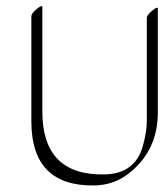

<svg xmlns="http://www.w3.org/2000/svg" viewBox="-20 -554 524 613"><path d="M115.2 -197.8Q115.2 6.8 313.5 2.9Q412.1 1 436.5 -89.4Q449.2 -135.7 448.7 -169.4V-497.1Q448.7 -505.4 464.8 -519Q481 -532.7 483.9 -528.3V-200.7Q485.8 -74.7 392.1 -1Q344.7 36.6 282.7 38.1Q80.1 42 80.1 -166.5V-502.4Q80.1 -510.7 96.2 -524.4Q112.3 -538.1 115.2 -533.2Z"/></svg>

Font: ML-NILA03_NewLipi
Style: Regular
Weight: 400
Designer: CLT@C-DIT
Version: Version ML-NILA03_NewLipi 2.